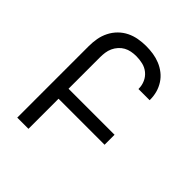

<svg xmlns="http://www.w3.org/2000/svg" viewBox="-203 -875 1006 1006"><g transform="rotate(45 300.0 -371.5)"><path d="M88 0V-530Q88 -559 93 -587Q98 -615 111 -641Q124 -667 144.5 -687.5Q165 -708 190.5 -720.5Q216 -733 244.5 -738Q273 -743 301 -743Q328 -743 354 -739Q380 -735 404.5 -725Q429 -715 450 -698.5Q471 -682 485.5 -659.5Q500 -637 507 -611.5Q514 -586 514 -559V-555H431V-558Q431 -582 421 -604.5Q411 -627 392 -642.5Q373 -658 349 -663.5Q325 -669 301 -669Q283 -669 265 -665.5Q247 -662 231.5 -653.5Q216 -645 203.5 -631Q191 -617 183.5 -600.5Q176 -584 173.5 -566Q171 -548 171 -530V-297H512V-223H171V0Z"/></g></svg>

Font: Iosevka Extended
Style: Regular
Weight: 400
Width: 7
Monospace: yes
Designer: Belleve Invis
Foundry: Belleve Invis
Version: Version 32.5.0; ttfautohint (v1.8.4)